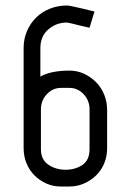

<svg xmlns="http://www.w3.org/2000/svg" viewBox="-20 -672 459 699"><path d="M202 -352Q172 -352 150.5 -329Q129 -306 129 -274V-129Q129 -91 156 -72.5Q183 -54 219 -54Q254 -54 280 -71.5Q306 -89 306 -129V-274Q306 -306 284.5 -329Q263 -352 233 -352ZM201 7Q173 7 148.5 -4Q124 -15 105.5 -33.5Q87 -52 76.5 -77.5Q66 -103 66 -133V-497Q66 -531 78.5 -559.5Q91 -588 112 -608.5Q133 -629 162 -640.5Q191 -652 224 -652Q229 -652 245.5 -648.5Q262 -645 279 -641Q299 -636 324 -630L306 -571Q285 -576 267 -580Q252 -584 239 -587Q226 -590 224 -590Q185 -590 156 -565Q127 -540 127 -497V-393Q140 -401 156 -405.5Q172 -410 187 -412Q202 -414 214.5 -414.5Q227 -415 233 -415Q261 -415 286 -403.5Q311 -392 330 -372.5Q349 -353 359.5 -327Q370 -301 370 -271V-133Q370 -103 359.5 -77.5Q349 -52 330 -33.5Q311 -15 286 -4Q261 7 233 7Z"/></svg>

Font: Marvel
Style: Bold
Weight: 700
Designer: Carolina Trebol
Foundry: Carolina Trebol
Version: Version 1.001